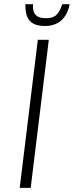

<svg xmlns="http://www.w3.org/2000/svg" viewBox="-20 -902 354 922"><path d="M196.3 -777.3Q146 -777.3 124 -800.8Q102.1 -824.2 102.1 -873V-881.8H138.7Q138.2 -877.9 138.2 -871.1Q138.2 -842.8 152.8 -828.6Q167.5 -814.5 200.7 -814.5Q235.4 -814.5 252 -831.5Q268.6 -848.6 278.8 -881.8H314.5Q304.7 -831.1 274.4 -804.2Q244.1 -777.3 196.3 -777.3ZM74.7 0 161.6 -710.9H214.4L127.4 0Z"/></svg>

Font: Muli
Style: ExtraLightItalic
Weight: 200
Italic angle: -7°
Designer: Vernon Adams
Foundry: newtypography
Version: Version 2.0; ttfautohint (v1.00rc1.2-2d82) -l 8 -r 50 -G 200